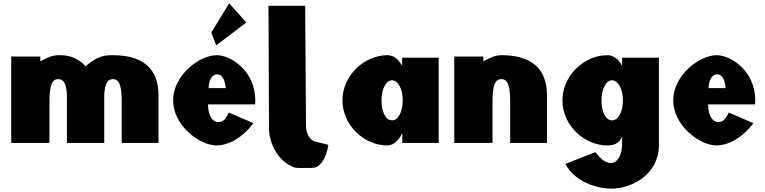

<svg xmlns="http://www.w3.org/2000/svg" viewBox="-20 -860 4604 1155"><path d="M277.5 0V-244C277.5 -345 291.7 -384 330.7 -384C363.1 -384 378.4 -357.2 382.7 -290.6C382.7 -289.4 382.7 -288.2 382.7 -287V0H607.1V-287C607.1 -288.2 607.1 -289.4 607 -290.6C611.4 -357.2 626.7 -384 659 -384C698 -384 712.3 -345 712.3 -244V0H933.5V-287C933.5 -459 826 -528 659 -528C616.2 -528 568.4 -526.7 494.9 -461.4C433.9 -526.7 373.6 -528 330.7 -528C296.6 -528 264.4 -514 222.5 -491V-520H47.5V0Z M1251.2 -664 1280.7 -587 1461.9 -725 1358.3 -840ZM1514.4 -232C1515.6 -238 1515.6 -249 1515.6 -256C1515.6 -436 1366.9 -528 1283.9 -528C1177.9 -528 1021.4 -406 1021.4 -256C1021.4 -107 1177.9 15 1283.9 15C1344 15 1431.9 -22 1504.4 -119L1356.7 -183C1334 -137 1320.8 -126 1290.8 -126C1267 -126 1231.4 -153 1231.4 -232ZM1234.9 -330C1236.4 -377 1254.4 -413 1286.5 -413C1314 -413 1333.5 -384 1337.7 -330Z M1595.1 -825 1598.2 -90C1597.6 -4.6 1646.6 108.4 1750.1 147C1764.3 152.3 1818.9 150 1858.9 150C1931.2 149.7 1952.6 26 1952.6 26C1956.2 7 1964.5 13 1892.5 -4C1820.8 -13.7 1820.8 -99 1820.8 -99L1815.8 -825Z M2040.1 -256C2040.1 -106 2171.4 15 2310.5 15C2347.4 15 2379 -16 2399.1 -58H2400.1V0H2618.9V-513H2399.1V-464C2376.9 -505 2346.9 -528 2310.5 -528C2171.4 -528 2040.1 -406 2040.1 -256ZM2275.1 -256C2275.1 -327 2303.1 -377 2338.4 -377C2373.2 -377 2402.6 -327 2402.6 -256C2402.6 -186 2374.8 -136 2338.4 -136C2300.4 -136 2275.1 -186 2275.1 -256Z M2942.6 0V-244C2942.6 -345 2956.9 -384 2995.9 -384C3034.9 -384 3049.1 -345 3049.1 -244V0H3270.4V-287C3270.4 -459 3162.9 -528 2995.9 -528C2961.8 -528 2929.6 -514 2887.6 -491V-520H2712.6V0Z M3380.9 126C3448.4 251 3600 275 3656.4 275C3784.8 275 3943.6 186 3943.6 14V-513H3722.3V-467H3720.8C3698.6 -506 3669.6 -528 3633.7 -528C3494.7 -528 3363.4 -406 3363.4 -256C3363.4 -106 3494.7 15 3633.7 15C3670.7 15 3702.3 5 3722.3 -37V1C3722.3 92 3682.3 121 3656.4 121C3615.8 121 3585.9 86 3562.2 55ZM3598.4 -256C3598.4 -327 3626.4 -377 3661.7 -377C3696.5 -377 3727.3 -327 3727.3 -256C3727.3 -186 3698.1 -136 3661.7 -136C3623.7 -136 3598.4 -186 3598.4 -256Z M4522 -232C4523.2 -238 4523.2 -249 4523.2 -256C4523.2 -436 4374.5 -528 4291.5 -528C4186.4 -528 4029.8 -406 4029.8 -256C4029.8 -107 4186.4 15 4291.5 15C4351.6 15 4439.5 -22 4512 -119L4364.2 -183C4341.6 -137 4328.4 -126 4298.3 -126C4274.6 -126 4239.8 -153 4239.8 -232ZM4242.4 -330C4244 -377 4261.9 -413 4294.1 -413C4321.5 -413 4341 -384 4345.3 -330Z"/></svg>

Font: Blink
Style: Wide
Weight: 400
Designer: Mew Too
Foundry: Cannot Into Space Fonts
Version: Version 001.000